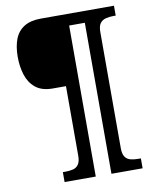

<svg xmlns="http://www.w3.org/2000/svg" viewBox="-94 -831 815 1013"><g transform="rotate(-10 313.5 -324.5)"><path d="M169 111V58H182Q205 58 223.5 53.5Q242 49 253 33.5Q264 18 264 -13V-386H193Q135 -386 101.5 -413.5Q68 -441 54 -485.5Q40 -530 40 -582Q40 -636 55 -676Q70 -716 104.5 -738Q139 -760 195 -760H587V-707H574Q552 -707 533 -702Q514 -697 503 -682Q492 -667 492 -635V-13Q492 18 503 33.5Q514 49 533 53.5Q552 58 574 58H587V111H420V-698H336V111Z"/></g></svg>

Font: Noto Serif Tamil
Style: Bold
Weight: 700
Designer: Indian Type Foundry, Tom Grace, and the Monotype Design Team
Foundry: Monotype Imaging Inc.
Version: Version 2.003